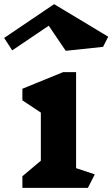

<svg xmlns="http://www.w3.org/2000/svg" viewBox="-65 -906 542 926"><path d="M359 0H43V-56L132 -131V-363L43 -422V-478L239 -558H302V-95L392 -65ZM432 -680 252 -661 170 -782 -6 -663 -45 -723 196 -886 457 -729Z"/></svg>

Font: InknutAntiqua
Style: Bold
Weight: 700
Designer: Claus Eggers Srensen
Foundry: Claus Eggers Srensen
Version: Version 1.000; ttfautohint (v1.2) -l 7 -r 28 -G 50 -x 13 -D 